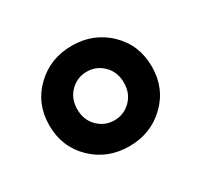

<svg xmlns="http://www.w3.org/2000/svg" viewBox="-78 -809 524 500"><g transform="rotate(-30 184.0 -559.0)"><path d="M184 -408Q119 -408 74.5 -451Q30 -494 30 -559Q30 -624 74.5 -667Q119 -710 184 -710Q249 -710 293.5 -667Q338 -624 338 -559Q338 -494 293.5 -451Q249 -408 184 -408ZM184 -486Q213 -486 233.5 -506.5Q254 -527 254 -559Q254 -591 233.5 -611.5Q213 -632 184 -632Q155 -632 134.5 -611.5Q114 -591 114 -559Q114 -527 134.5 -506.5Q155 -486 184 -486Z"/></g></svg>

Font: Nunito VF Beta Light
Style: Regular
Weight: 300
Designer: Vernon Adams
Foundry: newtypography
Version: Version 3.001